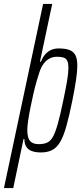

<svg xmlns="http://www.w3.org/2000/svg" viewBox="-63 -763 419 971"><path d="M-43 188 155 -743H201L139 -451H144Q153 -474 166 -488.5Q179 -503 195.5 -510.5Q212 -518 234 -518Q267 -518 287.5 -510.5Q308 -503 318 -484.5Q328 -466 328 -431Q328 -402 321.5 -358.5Q315 -315 303 -255Q287 -176 272.5 -124.5Q258 -73 241 -44.5Q224 -16 200.5 -4Q177 8 143 8Q102 8 81.5 -8Q61 -24 60 -60H56L4 188ZM133 -34Q158 -34 175 -41.5Q192 -49 204.5 -71Q217 -93 229.5 -137.5Q242 -182 257 -255Q270 -316 276.5 -355.5Q283 -395 283 -419Q283 -443 277 -455.5Q271 -468 258 -472Q245 -476 225 -476Q205 -476 188.5 -467.5Q172 -459 159 -442.5Q146 -426 137 -400Q131 -382 122.5 -353Q114 -324 106 -289Q98 -254 91 -219Q84 -184 79.5 -154Q75 -124 75 -106Q75 -67 88.5 -50.5Q102 -34 133 -34Z"/></svg>

Font: Saira UltraCondensed Light
Style: Italic
Weight: 300
Width: 1
Italic angle: -12°
Designer: Hector Gatti with collaboration of the Omnibus-Type team
Foundry: Omnibus-Type
Version: Version 1.101